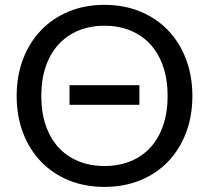

<svg xmlns="http://www.w3.org/2000/svg" viewBox="-20 -744 840 772"><path d="M259.5 -401.5H540.5V-322.5H259.5ZM753.5 -358Q753.5 -277.5 728 -210.2Q702.5 -143 656 -94.5Q609.5 -46 544.2 -19.2Q479 7.5 400 7.5Q321 7.5 256 -19.2Q191 -46 144.5 -94.5Q98 -143 72.5 -210.2Q47 -277.5 47 -358Q47 -438.5 72.5 -505.8Q98 -573 144.5 -621.8Q191 -670.5 256 -697.5Q321 -724.5 400 -724.5Q479 -724.5 544.2 -697.5Q609.5 -670.5 656 -621.8Q702.5 -573 728 -505.8Q753.5 -438.5 753.5 -358ZM654 -358Q654 -424 636 -476.5Q618 -529 585 -565.2Q552 -601.5 505 -621Q458 -640.5 400 -640.5Q342.5 -640.5 295.5 -621Q248.5 -601.5 215.2 -565.2Q182 -529 164 -476.5Q146 -424 146 -358Q146 -292 164 -239.8Q182 -187.5 215.2 -151.2Q248.5 -115 295.5 -95.8Q342.5 -76.5 400 -76.5Q458 -76.5 505 -95.8Q552 -115 585 -151.2Q618 -187.5 636 -239.8Q654 -292 654 -358Z"/></svg>

Font: Lato-Regular
Style: Regular
Weight: 400
Designer: Lukasz Dziedzic with Adam Twardoch and Botio Nikoltchev
Foundry: tyPoland Lukasz Dziedzic
Version: Version 2.015; 2015-08-06; http://www.latofonts.com/